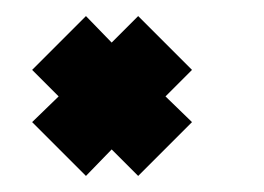

<svg xmlns="http://www.w3.org/2000/svg" viewBox="-20 -720 329 239"><path d="M87 -700 119 -667 152 -700 219 -633 186 -600 219 -568 152 -501 119 -534 87 -501 20 -568 53 -600 20 -633Z"/></svg>

Font: Clickuper
Style: Bold
Weight: 700
Designer: Denis Ignatov
Foundry: Denis Ignatov
Version: Version 1.10 April 16, 2021